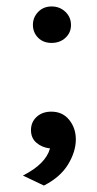

<svg xmlns="http://www.w3.org/2000/svg" viewBox="-20 -463 301 595"><path d="M116 112 51 81Q121.5 45.5 135 -3Q110 -6 93 -20.5Q76 -35 76 -60Q76 -84.5 93.5 -100.8Q111 -117 139 -117Q174 -117 194.5 -91.5Q215 -66 215 -31Q215 7 190.8 46.8Q166.5 86.5 116 112ZM140 -330Q114 -330 98 -346.2Q82 -362.5 82 -386Q82 -409 98.2 -426Q114.5 -443 140 -443Q165 -443 182.5 -426.5Q200 -410 200 -385.5Q200 -361.5 182.8 -345.8Q165.5 -330 140 -330Z"/></svg>

Font: Betina Sans
Style: Regular
Weight: 400
Designer: Jonathan Pinhorn (font) & Cristiano Sobral (main changes)
Version: Version 2.001;April 28, 2021;FontCreator 13.0.0.2655 32-bit;